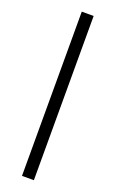

<svg xmlns="http://www.w3.org/2000/svg" viewBox="-150 -797 501 835"><g transform="rotate(20 101.0 -380.0)"><path d="M129 0H74V-760H129Z"/></g></svg>

Font: Noto Sans Ethiopic Condensed Light
Style: Regular
Weight: 300
Width: 3
Designer: Monotype Design Team
Foundry: Monotype Imaging Inc.
Version: Version 2.102; ttfautohint (v1.8.4.7-5d5b)